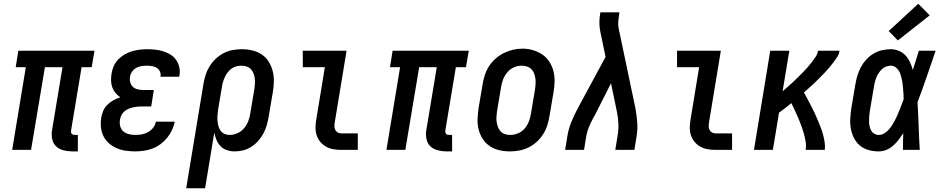

<svg xmlns="http://www.w3.org/2000/svg" viewBox="-20 -801 5040 1026"><path d="M366 8Q342 8 319 2Q296 -4 280 -19Q264 -34 259 -57.5Q254 -81 258 -105L314 -442H220L146 0H45L118 -442H64L78 -530H485L470 -442H416L360 -105Q359 -100 359.5 -95Q360 -90 363 -86.5Q366 -83 370.5 -81.5Q375 -80 380 -80H396V8Z M704 8Q678 8 652.5 4.5Q627 1 604 -9Q581 -19 562.5 -35Q544 -51 533 -73Q522 -95 519.5 -120.5Q517 -146 521 -172Q524 -191 532 -209.5Q540 -228 554.5 -242Q569 -256 586.5 -265.5Q604 -275 623 -281Q608 -291 597 -304.5Q586 -318 580 -334.5Q574 -351 573.5 -369.5Q573 -388 576 -407Q579 -427 587.5 -447Q596 -467 611.5 -483Q627 -499 646 -510Q665 -521 685 -527Q705 -533 726 -535.5Q747 -538 767 -538Q789 -538 811 -535.5Q833 -533 853.5 -526.5Q874 -520 891.5 -509Q909 -498 921 -481Q933 -464 938 -442.5Q943 -421 939 -399Q939 -397 938.5 -395Q938 -393 937 -391H837Q837 -392 837.5 -393Q838 -394 838 -394Q840 -408 834 -420Q828 -432 817.5 -438.5Q807 -445 793.5 -447.5Q780 -450 767 -450Q752 -450 737.5 -448Q723 -446 709.5 -439Q696 -432 686.5 -419Q677 -406 675 -392Q672 -376 676 -361Q680 -346 690.5 -336.5Q701 -327 716 -323.5Q731 -320 747 -320H802L788 -232H732Q720 -232 708.5 -230.5Q697 -229 685.5 -226Q674 -223 662.5 -217.5Q651 -212 642 -203.5Q633 -195 628 -183.5Q623 -172 621 -161Q618 -143 622.5 -126Q627 -109 639.5 -98.5Q652 -88 669 -84Q686 -80 704 -80Q721 -80 738 -83Q755 -86 771 -95Q787 -104 798.5 -118.5Q810 -133 813 -151H914Q909 -127 899 -105.5Q889 -84 873.5 -65Q858 -46 838 -31Q818 -16 795.5 -7.5Q773 1 749.5 4.5Q726 8 704 8Z M975 205 1067 -351Q1071 -376 1078.5 -400Q1086 -424 1099.5 -446Q1113 -468 1132.5 -486.5Q1152 -505 1175 -517Q1198 -529 1223 -533.5Q1248 -538 1272 -538Q1301 -538 1328.5 -531.5Q1356 -525 1378.5 -510Q1401 -495 1415.5 -472Q1430 -449 1437 -422Q1444 -395 1443.5 -366Q1443 -337 1438 -309L1416 -179Q1412 -156 1406 -133.5Q1400 -111 1388.5 -89.5Q1377 -68 1361 -49.5Q1345 -31 1324.5 -17.5Q1304 -4 1281 2Q1258 8 1235 8Q1213 8 1193 1.5Q1173 -5 1159 -19.5Q1145 -34 1137 -53Q1129 -72 1125 -92L1076 205ZM1207 -80Q1228 -80 1248.5 -89Q1269 -98 1283.5 -115Q1298 -132 1306 -152Q1314 -172 1317 -193L1339 -323Q1341 -337 1342 -352Q1343 -367 1341.5 -381Q1340 -395 1335 -408Q1330 -421 1321 -431Q1312 -441 1298.5 -445.5Q1285 -450 1270 -450Q1257 -450 1243 -446.5Q1229 -443 1217.5 -434.5Q1206 -426 1197 -414.5Q1188 -403 1182 -390Q1176 -377 1172 -364Q1168 -351 1166 -337L1146 -219Q1144 -204 1142.5 -188.5Q1141 -173 1142 -158.5Q1143 -144 1146.5 -129.5Q1150 -115 1158 -103.5Q1166 -92 1179 -86Q1192 -80 1207 -80Z M1805 0Q1783 0 1762 -3.5Q1741 -7 1723 -17Q1705 -27 1692 -42.5Q1679 -58 1672.5 -77.5Q1666 -97 1666 -118.5Q1666 -140 1670 -162L1716 -442H1598V-530H1832L1769 -148Q1767 -137 1767 -126.5Q1767 -116 1771.5 -107Q1776 -98 1785 -93Q1794 -88 1805 -88H1892V0Z M2366 8Q2342 8 2319 2Q2296 -4 2280 -19Q2264 -34 2259 -57.5Q2254 -81 2258 -105L2314 -442H2220L2146 0H2045L2118 -442H2064L2078 -530H2485L2470 -442H2416L2360 -105Q2359 -100 2359.5 -95Q2360 -90 2363 -86.5Q2366 -83 2370.5 -81.5Q2375 -80 2380 -80H2396V8Z M2704 8Q2675 8 2647.5 1.5Q2620 -5 2597.5 -20Q2575 -35 2560 -58Q2545 -81 2538 -108Q2531 -135 2532 -164Q2533 -193 2537 -221L2559 -351Q2563 -376 2571 -400.5Q2579 -425 2593.5 -447.5Q2608 -470 2628.5 -488Q2649 -506 2672.5 -517.5Q2696 -529 2721 -535Q2746 -541 2772 -541Q2801 -541 2828 -533Q2855 -525 2877.5 -510Q2900 -495 2915 -472Q2930 -449 2937 -422.5Q2944 -396 2943.5 -366.5Q2943 -337 2938 -309L2916 -179Q2912 -154 2904 -129.5Q2896 -105 2881.5 -82.5Q2867 -60 2847 -42Q2827 -24 2803 -12.5Q2779 -1 2754 3.5Q2729 8 2704 8ZM2706 -80Q2727 -80 2748 -88.5Q2769 -97 2783.5 -114Q2798 -131 2806 -151.5Q2814 -172 2817 -193L2839 -323Q2841 -338 2842 -352.5Q2843 -367 2841 -381.5Q2839 -396 2834 -409Q2829 -422 2819.5 -431.5Q2810 -441 2796 -445.5Q2782 -450 2767 -450Q2746 -450 2726 -441Q2706 -432 2691.5 -415Q2677 -398 2669 -378Q2661 -358 2658 -337L2636 -207Q2634 -192 2633 -177.5Q2632 -163 2634 -149Q2636 -135 2641 -122Q2646 -109 2655 -99Q2664 -89 2677.5 -84.5Q2691 -80 2706 -80Z M3000 0 3012 -74Q3018 -112 3033.5 -150Q3049 -188 3069 -225L3216 -497L3188 -631Q3183 -654 3183 -678.5Q3183 -703 3187 -728L3189 -735H3290L3289 -728Q3286 -708 3284 -688Q3282 -668 3286 -649L3375 -225Q3382 -188 3385 -150Q3388 -112 3382 -74L3370 0H3268L3280 -74Q3286 -108 3284.5 -141.5Q3283 -175 3276 -207L3245 -356L3158 -184Q3156 -180 3153.5 -176.5Q3151 -173 3149 -169V-168Q3137 -146 3127 -122Q3117 -98 3113 -74L3101 0Z M3805 0Q3783 0 3762 -3.5Q3741 -7 3723 -17Q3705 -27 3692 -42.5Q3679 -58 3672.5 -77.5Q3666 -97 3666 -118.5Q3666 -140 3670 -162L3716 -442H3598V-530H3832L3769 -148Q3767 -137 3767 -126.5Q3767 -116 3771.5 -107Q3776 -98 3785 -93Q3794 -88 3805 -88H3892V0Z M4009 0 4096 -530H4198L4162 -313Q4176 -325 4189.5 -337Q4203 -349 4216.5 -361.5Q4230 -374 4243 -387Q4256 -400 4269 -413Q4282 -426 4294 -439.5Q4306 -453 4317 -467.5Q4328 -482 4338.5 -497.5Q4349 -513 4351 -530H4466Q4464 -512 4454 -496.5Q4444 -481 4432.5 -466Q4421 -451 4409 -437Q4397 -423 4384 -409.5Q4371 -396 4358 -383Q4345 -370 4331.5 -357Q4318 -344 4304 -331.5Q4290 -319 4276 -307Q4286 -289 4295.5 -271Q4305 -253 4314.5 -235Q4324 -217 4332.5 -198.5Q4341 -180 4349 -161Q4357 -142 4364.5 -123Q4372 -104 4377.5 -84Q4383 -64 4386.5 -42.5Q4390 -21 4387 0H4285Q4289 -23 4285 -45.5Q4281 -68 4275 -89Q4269 -110 4261.5 -130.5Q4254 -151 4245.5 -171Q4237 -191 4227.5 -211Q4218 -231 4209 -250Q4193 -237 4176.5 -224Q4160 -211 4143 -199L4110 0Z M4676 8Q4648 8 4622 1Q4596 -6 4576 -22.5Q4556 -39 4544 -62.5Q4532 -86 4527 -112Q4522 -138 4523.5 -166Q4525 -194 4529 -221L4551 -351Q4555 -375 4562 -398Q4569 -421 4580.5 -442.5Q4592 -464 4609.5 -483Q4627 -502 4648 -514.5Q4669 -527 4693 -532.5Q4717 -538 4740 -538Q4763 -538 4784 -529Q4805 -520 4819.5 -504Q4834 -488 4843 -468Q4852 -448 4858 -427Q4866 -452 4874 -478Q4882 -504 4890 -530H4980Q4956 -461 4932.5 -392Q4909 -323 4883 -255Q4887 -191 4889 -127.5Q4891 -64 4895 0H4805Q4805 -22 4805.5 -44.5Q4806 -67 4807 -89Q4795 -71 4782 -54Q4769 -37 4752.5 -22.5Q4736 -8 4716 0Q4696 8 4676 8ZM4676 -80Q4691 -80 4704.5 -88Q4718 -96 4728.5 -107.5Q4739 -119 4747.5 -132.5Q4756 -146 4763 -159.5Q4770 -173 4776 -187Q4782 -201 4787.5 -215Q4793 -229 4798.5 -243Q4804 -257 4809 -271Q4809 -285 4808 -298Q4807 -311 4806 -324.5Q4805 -338 4803.5 -351Q4802 -364 4799 -377Q4796 -390 4792.5 -402Q4789 -414 4782 -424.5Q4775 -435 4764.5 -442.5Q4754 -450 4740 -450Q4727 -450 4714.5 -445Q4702 -440 4692.5 -431Q4683 -422 4675.5 -410.5Q4668 -399 4663 -387Q4658 -375 4655 -362.5Q4652 -350 4650 -337L4628 -207Q4626 -194 4625 -180.5Q4624 -167 4624 -154Q4624 -141 4626.5 -128Q4629 -115 4635 -104Q4641 -93 4652 -86.5Q4663 -80 4676 -80ZM4778 -585 4729 -635 4887 -781 4948 -719Z"/></svg>

Font: Iosevka Curly Slab SmBdObl
Style: Regular
Weight: 600
Italic angle: -9°
Monospace: yes
Designer: Belleve Invis
Foundry: Belleve Invis
Version: Version 11.0.0; ttfautohint (v1.8.3)